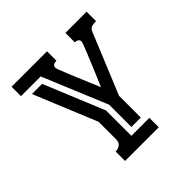

<svg xmlns="http://www.w3.org/2000/svg" viewBox="-169 -788 931 931"><g transform="rotate(-45 296.5 -322.0)"><path d="M408.2 -643.6H553.7V-579.1Q537.6 -579.1 524.4 -575.4Q511.2 -571.8 504.4 -554.7L376.5 -244.1V-94.7H312V-247.6L174.3 -579.1H39.1V-643.6H282.2V-579.1Q272 -579.1 263.2 -575Q254.4 -570.8 254.4 -558.1Q254.4 -554.7 260.3 -538.6Q266.1 -522.5 275.4 -500Q284.7 -477.5 295.7 -451.2Q306.6 -424.8 316.4 -401.4Q326.2 -377.9 334 -359.9Q341.8 -341.8 344.2 -335.4Q346.7 -341.8 354.5 -359.6Q362.3 -377.4 372.1 -401.1Q381.8 -424.8 392.8 -450.9Q403.8 -477.1 413.1 -499.8Q422.4 -522.5 428.2 -538.3Q434.1 -554.2 434.1 -557.6Q434.1 -569.8 426.5 -574.5Q418.9 -579.1 408.2 -579.1ZM173.8 -64.5Q191.9 -64.5 204.6 -74.7Q217.3 -85 217.3 -104V-225.1L84 -548.8H153.8L281.7 -238.3V-64.5H404.8V0H173.8Z"/></g></svg>

Font: Isar CAT
Style: Regular
Weight: 400
Designer: Digitized by Peter Wiegel
Foundry: CAT-Fonts, Peter Wiegel
Version: Version 1.000; ttfautohint (v1.3)